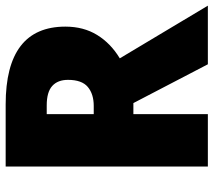

<svg xmlns="http://www.w3.org/2000/svg" viewBox="-58 -696 754 678"><g transform="rotate(-90 319.0 -357.0)"><path d="M289 -714Q564 -714 564 -503Q564 -439 534.5 -391Q505 -343 452 -311L638 0H431L294 -263H255V0H70V-714ZM286 -569H255V-403H284Q326 -403 351 -424Q376 -445 376 -494Q376 -530 354.5 -549.5Q333 -569 286 -569Z"/></g></svg>

Font: Noto Sans Gujarati SemiCondensed Black
Style: Regular
Weight: 900
Width: 4
Designer: Jelle Bosma - Monotype Design Team, Universal Thirst
Foundry: Monotype Imaging Inc.
Version: Version 2.106; ttfautohint (v1.8.4.7-5d5b)